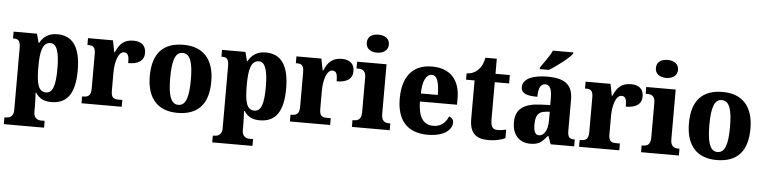

<svg xmlns="http://www.w3.org/2000/svg" viewBox="-53 -1060 6255 1573"><g transform="rotate(5 3074.0 -273.0)"><path d="M10 226H341V170H312C292 170 251 162 251 105V58C251 18 249 -20 247 -53H252C279 -12 317 12 381 12C509 12 575 -72 575 -265C575 -460 507 -546 383 -546C311 -546 266 -511 240 -462H236L216 -536H24V-480H30C63 -480 85 -471 85 -409V107C85 162 43 170 23 170H10ZM332 -63C268 -63 251 -127 251 -266C251 -393 268 -469 334 -469C387 -469 408 -395 408 -264C408 -128 387 -63 332 -63Z M629 0H960V-56H928C892 -56 868 -64 868 -123V-276C868 -356 892 -446 940 -446C975 -446 982 -416 982 -361C1062 -361 1112 -390 1112 -456C1112 -509 1082 -548 1010 -548C936 -548 895 -514 865 -440H860L841 -536H636V-480H640C681 -480 702 -471 702 -412V-128C702 -65 676 -56 633 -56H629Z M1418 10C1586 10 1673 -82 1673 -270C1673 -458 1578 -550 1421 -550C1254 -550 1167 -458 1167 -270C1167 -82 1262 10 1418 10ZM1420 -56C1358 -56 1335 -130 1335 -270C1335 -411 1357 -483 1419 -483C1482 -483 1505 -411 1505 -270C1505 -130 1483 -56 1420 -56Z M1724 226H2055V170H2026C2006 170 1965 162 1965 105V58C1965 18 1963 -20 1961 -53H1966C1993 -12 2031 12 2095 12C2223 12 2289 -72 2289 -265C2289 -460 2221 -546 2097 -546C2025 -546 1980 -511 1954 -462H1950L1930 -536H1738V-480H1744C1777 -480 1799 -471 1799 -409V107C1799 162 1757 170 1737 170H1724ZM2046 -63C1982 -63 1965 -127 1965 -266C1965 -393 1982 -469 2048 -469C2101 -469 2122 -395 2122 -264C2122 -128 2101 -63 2046 -63Z M2343 0H2674V-56H2642C2606 -56 2582 -64 2582 -123V-276C2582 -356 2606 -446 2654 -446C2689 -446 2696 -416 2696 -361C2776 -361 2826 -390 2826 -456C2826 -509 2796 -548 2724 -548C2650 -548 2609 -514 2579 -440H2574L2555 -536H2350V-480H2354C2395 -480 2416 -471 2416 -412V-128C2416 -65 2390 -56 2347 -56H2343Z M3004 -624C3054 -624 3096 -649 3096 -698C3096 -749 3054 -772 3004 -772C2953 -772 2914 -749 2914 -698C2914 -649 2953 -624 3004 -624ZM2853 0H3164V-56H3154C3117 -56 3091 -71 3091 -127V-536H2849V-480H2865C2900 -480 2926 -465 2926 -413V-128C2926 -71 2901 -56 2864 -56H2853Z M3476 10C3620 10 3676 -54 3676 -108C3676 -132 3660 -148 3639 -155C3618 -105 3581 -67 3517 -67C3435 -67 3392 -125 3390 -256H3695V-308C3695 -467 3608 -550 3465 -550C3311 -550 3223 -453 3223 -265C3223 -91 3306 10 3476 10ZM3531 -322H3392C3393 -426 3423 -482 3469 -482C3513 -482 3531 -423 3531 -322Z M3974 10C4044 10 4092 -7 4114 -18V-88C4094 -83 4069 -79 4044 -79C4000 -79 3987 -105 3987 -163V-467H4105V-536H3987V-660H3894C3885 -616 3869 -584 3851 -565C3833 -544 3800 -520 3751 -519V-467H3821V-149C3821 -31 3878 10 3974 10Z M4345 -619V-606H4420C4483 -643 4583 -721 4607 -756V-766H4439C4420 -721 4372 -659 4345 -619ZM4319 10C4388 10 4414 -11 4456 -64H4465L4487 0H4681V-56H4678C4636 -56 4622 -72 4622 -126V-380C4622 -505 4552 -550 4414 -550C4303 -550 4211 -519 4211 -446C4211 -397 4254 -378 4345 -378C4345 -448 4363 -486 4401 -486C4441 -486 4456 -448 4456 -374V-320L4380 -317C4240 -312 4172 -263 4172 -154C4172 -42 4238 10 4319 10ZM4384 -65C4354 -65 4341 -95 4341 -150C4341 -221 4361 -257 4423 -262L4457 -265V-191C4457 -115 4428 -65 4384 -65Z M4721 0H5052V-56H5020C4984 -56 4960 -64 4960 -123V-276C4960 -356 4984 -446 5032 -446C5067 -446 5074 -416 5074 -361C5154 -361 5204 -390 5204 -456C5204 -509 5174 -548 5102 -548C5028 -548 4987 -514 4957 -440H4952L4933 -536H4728V-480H4732C4773 -480 4794 -471 4794 -412V-128C4794 -65 4768 -56 4725 -56H4721Z M5382 -624C5432 -624 5474 -649 5474 -698C5474 -749 5432 -772 5382 -772C5331 -772 5292 -749 5292 -698C5292 -649 5331 -624 5382 -624ZM5231 0H5542V-56H5532C5495 -56 5469 -71 5469 -127V-536H5227V-480H5243C5278 -480 5304 -465 5304 -413V-128C5304 -71 5279 -56 5242 -56H5231Z M5852 10C6020 10 6107 -82 6107 -270C6107 -458 6012 -550 5855 -550C5688 -550 5601 -458 5601 -270C5601 -82 5696 10 5852 10ZM5854 -56C5792 -56 5769 -130 5769 -270C5769 -411 5791 -483 5853 -483C5916 -483 5939 -411 5939 -270C5939 -130 5917 -56 5854 -56Z"/></g></svg>

Font: Noto Serif Sinhala SemiCondensed ExtraBold
Style: Regular
Weight: 800
Width: 4
Designer: Jelle Bosma - Monotype Design Team
Foundry: Monotype Imaging Inc.
Version: Version 2.007